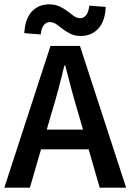

<svg xmlns="http://www.w3.org/2000/svg" viewBox="-22 -866 602 886"><path d="M-2 0 211 -654H347L560 0H438L338 -348Q322 -400 307.5 -455Q293 -510 279 -564H275Q262 -509 247.5 -454.5Q233 -400 217 -348L116 0ZM124 -177V-268H432V-177ZM351 -700Q324 -700 303.5 -710Q283 -720 267 -732.5Q251 -745 237.5 -754.5Q224 -764 208 -764Q192 -764 180.5 -750.5Q169 -737 166 -707L90 -713Q94 -780 125 -813Q156 -846 205 -846Q232 -846 252.5 -836.5Q273 -827 289 -814.5Q305 -802 319 -792Q333 -782 348 -782Q364 -782 375.5 -796Q387 -810 390 -840L466 -834Q463 -768 431.5 -734Q400 -700 351 -700Z"/></svg>

Font: Source Sans 3 SemiBold
Style: Regular
Weight: 600
Designer: Paul D. Hunt
Foundry: Adobe
Version: Version 3.046;hotconv 1.0.118;makeotfexe 2.5.65603